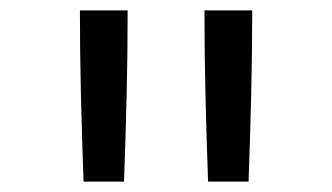

<svg xmlns="http://www.w3.org/2000/svg" viewBox="-20 -792 640 370"><path d="M381 -442Q378 -524 376 -606.5Q374 -689 374 -772H466Q466 -689 464 -606.5Q462 -524 459 -442ZM141 -442Q138 -524 136 -606.5Q134 -689 134 -772H226Q226 -689 224 -606.5Q222 -524 219 -442Z"/></svg>

Font: Iosevka SS04 Extended
Style: Regular
Weight: 400
Width: 7
Monospace: yes
Designer: Belleve Invis
Foundry: Belleve Invis
Version: Version 19.0.0; ttfautohint (v1.8.4)